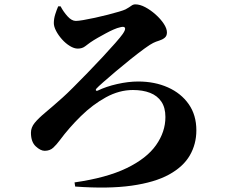

<svg xmlns="http://www.w3.org/2000/svg" viewBox="-20 -802 1040 881"><path d="M322 35Q469 14 561 -30.5Q653 -75 696 -136Q739 -197 739 -265Q739 -308 720.5 -335.5Q702 -363 668.5 -376Q635 -389 590 -389Q527 -389 466 -355.5Q405 -322 351 -269Q297 -216 254 -158Q240 -139 224.5 -124.5Q209 -110 185 -110Q166 -110 144 -130.5Q122 -151 122 -193Q122 -217 139 -238Q156 -259 188.5 -286Q221 -313 268 -355Q286 -371 316 -401Q346 -431 381.5 -467.5Q417 -504 450.5 -540Q484 -576 509 -604.5Q534 -633 543 -646Q557 -666 553.5 -674Q550 -682 532 -677Q518 -674 501 -666.5Q484 -659 465.5 -649Q447 -639 428.5 -628.5Q410 -618 394 -607Q384 -600 370.5 -589.5Q357 -579 337 -579Q320 -579 300.5 -591Q281 -603 264.5 -621.5Q248 -640 237.5 -660Q227 -680 227 -696Q227 -716 233.5 -736.5Q240 -757 247 -773H258Q271 -748 290 -727Q309 -706 328 -706Q339 -706 362.5 -710Q386 -714 416 -720.5Q446 -727 475 -734.5Q504 -742 526 -748.5Q548 -755 556 -759Q574 -769 582.5 -775.5Q591 -782 601 -782Q622 -782 646.5 -769Q671 -756 694 -735.5Q717 -715 731.5 -693Q746 -671 746 -653Q746 -637 735.5 -628.5Q725 -620 710 -615.5Q695 -611 683 -605Q670 -599 642 -578.5Q614 -558 579.5 -530.5Q545 -503 512 -475Q479 -447 454.5 -425.5Q430 -404 422 -395Q418 -390 420.5 -387Q423 -384 428 -386Q467 -405 518 -416.5Q569 -428 614 -428Q690 -428 750.5 -401Q811 -374 846 -324Q881 -274 881 -204Q881 -141 851 -89Q821 -37 755.5 -1Q690 35 583.5 50Q477 65 325 54Z"/></svg>

Font: Noto Serif JP Black
Style: Regular
Weight: 900
Designer: Ryoko NISHIZUKA 西塚涼子 (kana & ideographs); Frank Grießhammer (Latin, Greek & Cyrillic); Wenlong ZHANG 张文龙 (bopomofo); San
Foundry: Adobe
Version: Version 2.003-H1;hotconv 1.1.1;makeotfexe 2.6.0